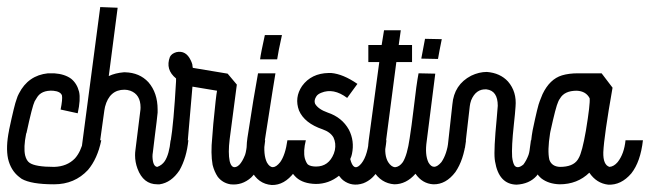

<svg xmlns="http://www.w3.org/2000/svg" viewBox="-21 -528 1858 549"><path d="M133.8 -318.4Q164.1 -316.4 182.6 -302.7Q199.2 -289.1 205.1 -265.6Q210 -244.1 201.2 -204.1L152.3 -214.8Q158.2 -244.1 156.2 -254.9Q152.3 -266.6 130.9 -268.6Q96.7 -270.5 84 -248Q81.1 -243.2 78.1 -238.3Q71.3 -224.6 54.7 -147.5Q53.7 -146.5 53.7 -145.5Q45.9 -106.4 50.8 -84Q54.7 -68.4 63.5 -62.5Q80.1 -50.8 133.8 -50.8Q170.9 -51.8 193.4 -75.2Q210 -93.8 217.8 -127H268.6Q257.8 -74.2 230.5 -42Q192.4 -1 133.8 -1H132.8Q68.4 -1 41 -16.6Q37.1 -19.5 33.2 -22.5Q9.8 -41 2 -74.2Q-4.9 -107.4 4.9 -155.3V-156.2Q20.5 -229.5 26.4 -244.1Q29.3 -253.9 33.2 -260.7Q59.6 -312.5 116.2 -318.4Q125 -318.4 133.8 -318.4Z M211.9 -100.6 265.6 -507.8 315.4 -505.9 290 -310.5Q308.6 -319.3 333 -321.3Q335 -321.3 336.9 -321.3Q377.9 -320.3 403.3 -293Q429.7 -262.7 429.7 -214.8Q429.7 -210 429.7 -206.1Q427.7 -184.6 421.9 -140.6Q418 -107.4 416 -91.8Q415 -86.9 415 -80.1Q416 -51.8 428.7 -50.8Q442.4 -55.7 450.2 -67.4Q462.9 -86.9 466.8 -127H517.6Q512.7 -77.1 492.2 -41Q468.8 -5.9 435.5 -1Q431.6 -1 428.7 -1Q388.7 -1 372.1 -45.9Q365.2 -64.5 365.2 -84Q365.2 -91.8 366.2 -98.6L379.9 -209Q380.9 -214.8 380.9 -220.7Q380.9 -257.8 351.6 -268.6Q342.8 -271.5 335 -271.5Q292 -271.5 279.3 -222.7Q278.3 -216.8 277.3 -211.9L261.7 -99.6Z M483.4 -378.9Q510.7 -384.8 524.4 -355.5Q527.3 -349.6 528.3 -345.7Q529.3 -343.8 529.3 -339.8Q530.3 -335.9 530.3 -334L629.9 -317.4L656.2 -286.1Q656.2 -285.2 635.7 -129.9Q630.9 -90.8 635.7 -67.4Q641.6 -43 658.2 -52.7Q660.2 -54.7 663.1 -56.6Q671.9 -65.4 679.7 -85Q683.6 -95.7 686.5 -127H737.3Q732.4 -84 726.6 -67.4Q714.8 -37.1 697.3 -20.5Q670.9 2.9 637.7 -1Q615.2 -4.9 601.6 -22.5Q591.8 -37.1 586.9 -56.6Q581.1 -88.9 585.9 -135.7Q586.9 -144.5 588.9 -173.8Q596.7 -254.9 599.6 -268.6L529.3 -280.3Q516.6 -128.9 515.6 -122.1L466.8 -123Q475.6 -175.8 482.4 -295.9V-303.7Q451.2 -329.1 464.8 -365.2Q469.7 -375 483.4 -378.9Z M716.8 -318.4H766.6Q764.6 -308.6 736.3 -127Q731.4 -85.9 742.2 -63.5Q757.8 -36.1 780.3 -64.5Q794.9 -85 800.8 -127H851.6Q845.7 -70.3 820.3 -35.2Q792 2 755.9 1Q716.8 -2 697.3 -41Q678.7 -81.1 686.5 -133.8Q705.1 -255.9 716.8 -318.4ZM736.3 -427.7H785.2Q774.4 -378.9 771.5 -358.4H722.7Q724.6 -375 736.3 -427.7Z M918.9 -319.3H925.8Q960 -316.4 1001 -288.1L971.7 -248Q932.6 -277.3 897.5 -262.7Q887.7 -258.8 883.8 -252.9Q876 -241.2 879.9 -231.4Q888.7 -215.8 916 -206.1Q957 -192.4 976.6 -157.2Q993.2 -125 985.4 -87.9Q984.4 -82 980.5 -73.2Q989.3 -38.1 1007.8 -55.7Q1028.3 -75.2 1034.2 -127H1084Q1074.2 -25.4 1017.6 -3.9Q985.4 6.8 960 -12.7Q955.1 -16.6 949.2 -24.4L948.2 -25.4Q918.9 -2 881.8 -2Q845.7 -2.9 826.2 -20.5Q806.6 -39.1 801.8 -64.5Q795.9 -94.7 801.8 -127H853.5Q845.7 -95.7 850.6 -75.2Q854.5 -62.5 859.4 -57.6Q867.2 -51.8 882.8 -51.8Q918.9 -51.8 933.6 -88.9Q935.5 -94.7 936.5 -98.6Q940.4 -118.2 932.6 -134.8Q923.8 -150.4 901.4 -158.2Q849.6 -175.8 834 -211.9Q820.3 -249 842.8 -282.2Q869.1 -318.4 918.9 -319.3Z M1194.3 -417 1242.2 -416Q1234.4 -377.9 1231.4 -359.4L1183.6 -360.4Q1187.5 -380.9 1194.3 -417ZM1077.1 -441.4H1125L1119.1 -399.4H1157.2V-350.6H1112.3L1082 -119.1Q1077.1 -84 1088.9 -64.5Q1097.7 -50.8 1108.4 -49.8Q1121.1 -50.8 1130.9 -64.5Q1143.6 -85 1150.4 -132.8Q1155.3 -163.1 1162.1 -219.7Q1169.9 -288.1 1175.8 -318.4L1223.6 -317.4L1199.2 -125Q1193.4 -85.9 1204.1 -63.5Q1218.8 -38.1 1241.2 -64.5Q1256.8 -86.9 1261.7 -126H1311.5Q1304.7 -70.3 1281.2 -36.1Q1253.9 0 1217.8 -1Q1186.5 -2.9 1167 -31.2Q1140.6 -1 1106.4 -1Q1068.4 -3.9 1046.9 -39.1Q1026.4 -75.2 1033.2 -126L1063.5 -350.6H1032.2V-399.4H1070.3Z M1371.1 -322.3Q1409.2 -319.3 1431.6 -294.9Q1457 -265.6 1453.1 -222.7Q1452.1 -206.1 1448.2 -170.9Q1441.4 -108.4 1443.4 -79.1Q1445.3 -62.5 1450.2 -54.7Q1459 -43.9 1475.6 -57.6Q1484.4 -69.3 1490.2 -85Q1492.2 -90.8 1493.2 -97.7Q1494.1 -104.5 1494.6 -108.4Q1495.1 -112.3 1496.1 -119.1L1497.1 -127H1546.9Q1546.9 -100.6 1538.1 -71.3Q1529.3 -43.9 1512.7 -24.4Q1492.2 -2 1456.1 0Q1405.3 -1 1394.5 -66.4Q1393.6 -70.3 1393.6 -73.2Q1390.6 -99.6 1399.4 -190.4Q1401.4 -210.9 1402.3 -225.6Q1402.3 -268.6 1370.1 -272.5Q1339.8 -274.4 1326.2 -241.2Q1323.2 -232.4 1322.3 -224.6L1308.6 -105.5H1258.8L1272.5 -229.5Q1277.3 -286.1 1326.2 -311.5Q1348.6 -322.3 1371.1 -322.3Z M1627.9 -268.6Q1592.8 -268.6 1580.1 -246.1Q1577.1 -242.2 1575.2 -237.3Q1568.4 -223.6 1552.7 -151.4Q1551.8 -148.4 1551.8 -146.5Q1543.9 -96.7 1549.8 -71.3Q1556.6 -51.8 1580.1 -50.8Q1617.2 -50.8 1630.9 -71.3Q1632.8 -74.2 1633.8 -76.2Q1643.6 -92.8 1654.3 -154.3Q1667 -231.4 1665 -247.1Q1654.3 -267.6 1627.9 -268.6ZM1631.8 -318.4H1699.2L1730.5 -277.3Q1706.1 -138.7 1704.1 -92.8Q1703.1 -56.6 1721.7 -50.8Q1734.4 -51.8 1745.1 -64.5Q1763.7 -87.9 1767.6 -127H1817.4Q1810.5 -65.4 1784.2 -32.2Q1754.9 2 1717.8 0Q1684.6 -3.9 1664.1 -34.2Q1629.9 -1 1579.1 -1Q1547.9 -2 1527.3 -17.6Q1508.8 -33.2 1502 -58.6Q1491.2 -95.7 1502 -155.3Q1516.6 -225.6 1522.5 -239.3Q1526.4 -250 1530.3 -258.8Q1550.8 -301.8 1585.9 -312.5Q1605.5 -318.4 1631.8 -318.4Z"/></svg>

Font: Bratas-flat
Style: flat
Weight: 400
Designer: MUHAMMAD YONI
Version: Version 001.000